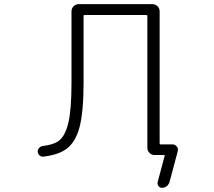

<svg xmlns="http://www.w3.org/2000/svg" viewBox="-20 -774 1040 932"><path d="M754.9 -78.1Q754.9 -73.2 758.8 -73.2H817.4Q830.1 -73.2 837.9 -62.5Q843.8 -55.7 843.8 -46.9Q843.8 -43.9 842.8 -40L802.7 110.4Q798.8 122.1 789.1 129.9Q779.3 137.7 766.6 137.7Q755.9 137.7 749.5 129.4Q743.2 121.1 745.1 110.4L779.3 -17.6Q780.3 -21.5 776.4 -21.5H750H729.5Q715.8 -21.5 705.6 -31.7Q695.3 -42 695.3 -56.6V-697.3Q695.3 -701.2 690.4 -701.2H389.6Q385.7 -701.2 385.7 -697.3V-374Q385.7 -231.4 366.2 -157.2Q346.7 -83 301.8 -50.8Q263.7 -22.5 190.4 -13.7Q179.7 -12.7 171.9 -19.5Q163.1 -27.3 163.1 -39.1Q163.1 -47.9 169.9 -55.7Q176.8 -63.5 187.5 -65.4Q239.3 -71.3 264.6 -89.8Q295.9 -112.3 311.5 -176.8Q327.1 -241.2 327.1 -374V-718.8Q327.1 -733.4 337.4 -743.7Q347.7 -753.9 362.3 -753.9H719.7Q734.4 -753.9 744.6 -743.7Q754.9 -733.4 754.9 -718.8Z"/></svg>

Font: Gen Jyuu Gothic L Monospace Light
Style: Regular
Weight: 300
Designer: [Source Han Sans]
Ryoko NISHIZUKA  (kana & ideographs); Paul D. Hunt (Latin, Greek & Cyrillic); Wenlong ZHANG  (bopomofo
Version: Version 1.002.20150607